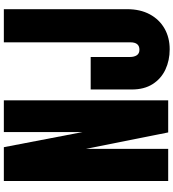

<svg xmlns="http://www.w3.org/2000/svg" viewBox="28 -928 907 1004"><g transform="rotate(-90 482.0 -425.5)"><path d="M38.1 0V-859.4H214.8L293.9 -447.8V-859.4H460V0H292L206.1 -429.7V0ZM726.6 7.8Q668.5 7.8 620.6 -14.6Q572.8 -37.1 544.7 -81.3Q516.6 -125.5 516.6 -189.9V-405.3H686.5V-200.2Q686.5 -177.7 695.6 -164.1Q704.6 -150.4 724.6 -150.4Q763.2 -150.4 763.2 -197.8V-859.4H936.5V-214.8Q936.5 -146.5 909.7 -96.4Q882.8 -46.4 835.4 -19.3Q788.1 7.8 726.6 7.8Z"/></g></svg>

Font: Anton SC
Style: Regular
Weight: 400
Designer: Vernon Adams
Foundry: Vernon Adams
Version: Version 2.116; ttfautohint (v1.8.4.7-5d5b)